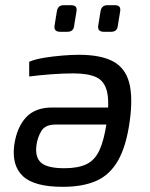

<svg xmlns="http://www.w3.org/2000/svg" viewBox="-20 -711 579 743"><path d="M223 12Q113 12 69 -29Q25 -70 35 -149Q45 -218 80.5 -256.5Q116 -295 182 -295H457L447 -229H195Q155 -229 140 -204Q125 -179 121 -149Q115 -102 139.5 -81Q164 -60 229 -60Q282 -60 314.5 -75.5Q347 -91 365 -130Q383 -169 393 -238Q404 -316 394 -357Q384 -398 352 -412.5Q320 -427 264 -427Q224 -427 177.5 -423.5Q131 -420 93 -415V-472Q117 -482 151 -487.5Q185 -493 221 -496Q257 -499 285 -499Q369 -499 416.5 -474Q464 -449 479.5 -392.5Q495 -336 482 -242Q469 -147 437.5 -91Q406 -35 353.5 -11.5Q301 12 223 12ZM254 -691Q268 -691 273 -685Q278 -679 276 -667L267 -612Q266 -600 259.5 -594Q253 -588 241 -588H213Q188 -588 191 -611L200 -667Q202 -679 208.5 -685Q215 -691 228 -691ZM423 -691Q437 -691 442 -685Q447 -679 445 -667L436 -612Q435 -600 428.5 -594Q422 -588 410 -588H382Q357 -588 360 -611L369 -667Q371 -679 377.5 -685Q384 -691 397 -691Z"/></svg>

Font: Exo 2
Style: Italic
Weight: 400
Italic angle: -8°
Designer: Natanael Gama
Foundry: Natanael Gama
Version: Version 2.010